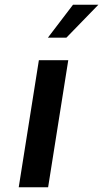

<svg xmlns="http://www.w3.org/2000/svg" viewBox="-20 -790 435 810"><path d="M144 -536H268L183 0H59ZM288 -770H395L260 -631H182Z"/></svg>

Font: Exo SemiBold
Style: Italic
Weight: 600
Italic angle: -9°
Designer: Natanael Gama
Foundry: Natanael Gama
Version: Version 1.500; ttfautohint (v1.6)